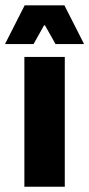

<svg xmlns="http://www.w3.org/2000/svg" viewBox="-41 -707 338 727"><path d="M51.3 0V-491.4H204.3V0ZM52.4 -686.8H202.9L276.5 -541.9V-540.2H169.2L129.3 -611H125.8L86.1 -540.2H-21.2V-541.9Z"/></svg>

Font: Anek Latin Medium
Style: Regular
Weight: 500
Designer: Yesha Goshar
Foundry: Ek Type
Version: Version 1.003